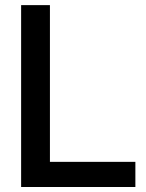

<svg xmlns="http://www.w3.org/2000/svg" viewBox="-20 -748 585 768"><path d="M64.5 0H521.5V-100.6H179.7V-727.5H64.5Z"/></svg>

Font: Raveo Display Display Medium
Style: Regular
Weight: 500
Designer: Jakub Foglar, Rasmus Andersson (Inter)
Foundry: Jakubfoglar.com
Version: Version 1.100;Glyphs 3.2.3 (3260)